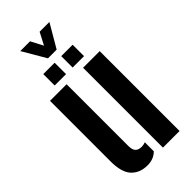

<svg xmlns="http://www.w3.org/2000/svg" viewBox="-283 -955 1020 1020"><g transform="rotate(-45 227.5 -445.0)"><path d="M36.1 -144.9V-600H160.9V-134.4Q160.9 -107.7 172.6 -95.2Q184.3 -82.7 208.5 -82.7Q221.9 -82.7 236.6 -88.1V-20.5Q206.8 9.1 160.9 9.1Q103.4 9.1 69.8 -26.7Q36.1 -62.5 36.1 -144.9ZM284.7 0V-600H409.5V0ZM246.2 -640V-725.7H331.9V-640ZM111.3 -640V-725.7H196.8V-640ZM188.2 -767.3 111.3 -898.6H184.8L220.9 -829.8L256.8 -898.6H330.3L253.5 -767.3Z"/></g></svg>

Font: Big Shoulders Stencil Thin
Style: Regular
Weight: 100
Designer: Patric King
Foundry: XO Type Co
Version: Version 2.001